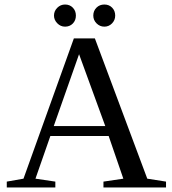

<svg xmlns="http://www.w3.org/2000/svg" viewBox="-20 -830 762 850"><path d="M225 -26V0H10V-26L84 -39L307 -660H400L632 -39L715 -26V0H438V-26L526 -39L461 -228H203L137 -39ZM330 -590 218 -272H446ZM490 -761Q490 -741 476 -726.5Q462 -712 442 -712Q422 -712 407.5 -726.5Q393 -741 393 -761Q393 -782 407 -796Q421 -810 442 -810Q463 -810 476.5 -796Q490 -782 490 -761ZM268 -810Q289 -810 302.5 -796Q316 -782 316 -761Q316 -740 302.5 -726Q289 -712 268 -712Q248 -712 233.5 -727Q219 -742 219 -761Q219 -781 233.5 -795.5Q248 -810 268 -810Z"/></svg>

Font: Libra Serif Modern
Style: Regular
Weight: 400
Designer: Stefan Peev, Context Ltd
Foundry: Stefan Peev, Context Ltd
Version: Version 1.000